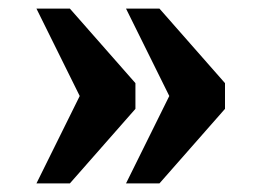

<svg xmlns="http://www.w3.org/2000/svg" viewBox="-20 -494 610 448"><path d="M166 -270 65 -474H143L296 -300V-240L143 -66H65ZM375 -270 274 -474H352L505 -300V-240L352 -66H274Z"/></svg>

Font: Noto Serif ExtraBold
Style: Regular
Weight: 800
Designer: Monotype Design Team
Foundry: Monotype Imaging Inc.
Version: Version 1.001